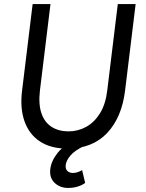

<svg xmlns="http://www.w3.org/2000/svg" viewBox="-20 -721 720 947"><path d="M312 12Q231 12 177.5 -23Q124 -58 101 -122.5Q78 -187 89 -275L141 -701H229L177 -275Q169 -207 184.5 -162Q200 -117 235 -95Q270 -73 318 -73Q364 -73 404.5 -95Q445 -117 473 -162Q501 -207 509 -275L561 -701H649L597 -275Q581 -142 508.5 -65Q436 12 312 12ZM316 206Q276 206 249.5 181Q223 156 228 113Q233 72 265 32Q297 -8 364 -34L391 1Q348 22 327.5 46Q307 70 304 93Q302 113 313 123Q324 133 343.5 132Q363 131 385 118L400 181Q388 191 365.5 198.5Q343 206 316 206Z"/></svg>

Font: Inclusive Sans
Style: Italic
Weight: 400
Italic angle: -7°
Designer: Olivia King
Foundry: Olivia King
Version: Version 2.004